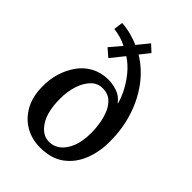

<svg xmlns="http://www.w3.org/2000/svg" viewBox="-233 -897 1019 1019"><g transform="rotate(45 276.5 -388.0)"><path d="M260 16Q198 16 148.5 -12.5Q99 -41 69.5 -94.5Q40 -148 40 -223Q39 -275 53.5 -323Q68 -371 95.5 -410Q123 -449 164.5 -472Q206 -495 258 -496Q289 -497 325.5 -485.5Q362 -474 385 -442H387Q378 -478 357.5 -517Q337 -556 307.5 -591.5Q278 -627 241 -651L181 -576L137 -614L192 -679Q171 -690 146 -697.5Q121 -705 94 -708L101 -760Q140 -757 172.5 -748Q205 -739 233 -727L286 -792L324 -757L281 -703Q349 -662 398 -596Q447 -530 473.5 -447Q500 -364 500 -271Q501 -193 475 -127.5Q449 -62 396 -23Q343 16 260 16ZM273 -39Q307 -39 335 -60.5Q363 -82 380.5 -125Q398 -168 398 -232Q398 -265 392 -301.5Q386 -338 372.5 -369.5Q359 -401 336 -421Q313 -441 278 -442Q238 -444 210 -416.5Q182 -389 167 -343.5Q152 -298 152 -244Q152 -145 187 -92Q222 -39 273 -39Z"/></g></svg>

Font: Lora Medium
Style: Regular
Weight: 500
Designer: Olga Karpushina, Alexei Vanyashin (Cyrillic)
Foundry: Cyreal
Version: Version 3.004